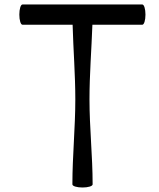

<svg xmlns="http://www.w3.org/2000/svg" viewBox="-20 -820 707 854"><path d="M80 -710H303C306 -599 315 -488 315 -378C315 -252 302 -126 302 0C302 8 322 14 347 14C372 14 392 8 392 0C392 -126 378 -252 378 -378C378 -488 387 -599 391 -710H613C621 -710 627 -730 627 -755C627 -780 621 -800 613 -800H80C72 -800 66 -780 66 -755C66 -730 72 -710 80 -710Z"/></svg>

Font: Nupuram
Style: Regular
Weight: 400
Designer: Santhosh Thottingal (santhosh.thottingal@gmail.com)
Foundry: SMC
Version: Version 1.000